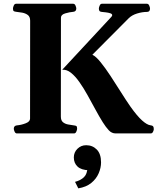

<svg xmlns="http://www.w3.org/2000/svg" viewBox="-20 -713 857 1026"><path d="M70.3 0Q62 0 57.9 -9.8Q53.7 -19.5 53.7 -24.9Q53.7 -41 69.8 -43Q93.3 -44.9 116.9 -54Q140.6 -63 140.6 -79.1L141.1 -602.5Q141.1 -623.5 128.7 -632.8Q116.2 -642.1 99.1 -645.3Q82 -648.4 66.9 -649.9Q56.6 -650.9 53 -654.1Q49.3 -657.2 49.3 -668Q49.3 -673.3 53.5 -683.1Q57.6 -692.9 65.9 -692.9H371.1Q379.4 -692.9 383.5 -683.1Q387.7 -673.3 387.7 -668Q387.7 -651.4 371.6 -649.9Q352.1 -648.4 328.9 -641.6Q305.7 -634.8 305.7 -618.7L305.2 -90.3Q305.2 -69.3 316.4 -60.1Q327.6 -50.8 343.8 -47.9Q359.9 -44.9 374.5 -43Q384.8 -42 388.4 -39.1Q392.1 -36.1 392.1 -24.9Q392.1 -19.5 387.9 -9.8Q383.8 0 375.5 0ZM598.1 0Q577.1 0 561.5 -16.6Q545.9 -33.2 529.3 -59.6Q509.8 -90.8 489.3 -128.9Q468.8 -167 447.5 -205.1Q426.3 -243.2 404.3 -274.4Q382.3 -305.7 359.4 -324Q336.4 -342.3 312.5 -340.3L575.2 -623Q579.6 -628.4 579.6 -631.8Q579.6 -638.7 569.3 -642.1Q559.1 -645.5 545.9 -647Q532.7 -648.4 523.4 -649.4Q514.2 -650.4 511.2 -655Q508.3 -659.7 508.3 -667.5Q508.3 -672.9 512.5 -682.9Q516.6 -692.9 524.4 -692.9H765.1Q773.4 -692.9 777.6 -682.9Q781.7 -672.9 781.7 -667.5Q781.7 -649.4 765.6 -649.4Q740.7 -649.4 712.6 -640.9Q684.6 -632.3 667.5 -615.2L473.6 -420.4Q492.7 -411.6 518.1 -380.1Q543.5 -348.6 571.5 -305.9Q599.6 -263.2 627 -219.5Q654.3 -175.8 677.2 -143.1Q712.9 -92.8 739.5 -69.1Q766.1 -45.4 784.2 -43.5Q794.4 -42.5 798.1 -38.1Q801.8 -33.7 801.8 -22.5Q801.8 -17.1 797.6 -8.5Q793.5 0 785.2 0ZM440.4 63Q474.6 63 497.3 86.2Q520 109.4 520 154.8Q520 183.6 507.3 213.1Q494.6 242.7 467.8 264.6Q440.9 286.6 398.4 293.5L380.9 258.8Q411.1 251 429 233.4Q446.8 215.8 447.3 180.7L455.6 196.8Q414.1 195.8 394.3 177Q374.5 158.2 374.5 128.4Q374.5 101.1 393.8 82Q413.1 63 440.4 63Z"/></svg>

Font: Gelasio
Style: Bold
Weight: 700
Designer: Eben Sorkin
Foundry: Eben Sorkin
Version: Version 1.008